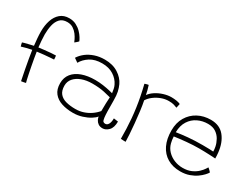

<svg xmlns="http://www.w3.org/2000/svg" viewBox="-66 -1169 2150 1666"><g transform="rotate(30 1009.0 -336.0)"><path d="M172 -1Q171.5 -4.5 165.2 -34.5Q159 -64.5 150.5 -108.8Q142 -153 133.8 -200.2Q125.5 -247.5 120 -285.5Q96.5 -281 65.8 -273.2Q35 -265.5 19.5 -260Q16.5 -268.5 14 -278.8Q11.5 -289 10.5 -296.5Q15 -298.5 29.8 -302.5Q44.5 -306.5 62.5 -310.8Q80.5 -315 95.5 -318.5Q110.5 -322 115.5 -323Q111.5 -357 108.5 -393.5Q105.5 -430 105.5 -461.5Q105.5 -523.5 122.2 -573.8Q139 -624 174 -654Q209 -684 263.5 -684Q302.5 -684 333 -668.2Q363.5 -652.5 385.2 -630Q407 -607.5 420 -586Q433 -564.5 437 -553Q434.5 -549.5 428 -543.5Q421.5 -537.5 414.8 -531.8Q408 -526 403.5 -523Q401 -529.5 391.8 -549.2Q382.5 -569 365.8 -591.5Q349 -614 324 -630.2Q299 -646.5 264.5 -646.5Q217.5 -646.5 192 -619.2Q166.5 -592 156.8 -548.5Q147 -505 147 -456Q147 -429 150 -392.2Q153 -355.5 156 -330Q173.5 -332.5 206 -336.2Q238.5 -340 271.8 -342.8Q305 -345.5 323 -345.5Q324.5 -338.5 325.5 -327.5Q326.5 -316.5 326.5 -307Q322 -307 294.2 -305Q266.5 -303 230 -299.5Q193.5 -296 161.5 -291.5Q165.5 -264 171.8 -228.8Q178 -193.5 185 -157Q192 -120.5 198.5 -88.8Q205 -57 210 -35.5Q215 -14 217 -9.5Q211 -8 202 -6Q193 -4 184.8 -2.8Q176.5 -1.5 172 -1Z M698 12Q635 12 584.2 -4.5Q533.5 -21 503.8 -58Q474 -95 474 -156Q474 -213 505.8 -252.5Q537.5 -292 594.2 -312.2Q651 -332.5 726 -332.5Q766.5 -332.5 805.2 -326.8Q844 -321 872 -314.5Q900 -308 908 -305.5Q905.5 -326 901.5 -345.5Q897.5 -365 889.5 -381Q867 -428 820 -457.8Q773 -487.5 706 -487.5Q633.5 -487.5 586 -457Q538.5 -426.5 515 -383.5L475.5 -411Q496.5 -444.5 530.5 -470.8Q564.5 -497 609.8 -512.2Q655 -527.5 709 -527.5Q789 -527.5 844.2 -492.2Q899.5 -457 923.5 -405Q936.5 -376.5 944 -343.5Q951.5 -310.5 951.5 -256.5Q951.5 -191.5 952.5 -151.5Q953.5 -111.5 956.5 -88.5Q960 -61 967.5 -53.5Q975 -46 989 -46Q1008 -46 1019.5 -66.5Q1031 -87 1031 -124.5L1075.5 -118Q1075.5 -57 1047.5 -28.5Q1019.5 0 987.5 0Q961 0 944 -12Q927 -24 918.5 -41Q910 -58 908 -72.5Q896 -55 864.2 -35.2Q832.5 -15.5 789.2 -1.8Q746 12 698 12ZM700.5 -27.5Q741.5 -27.5 779.2 -40Q817 -52.5 849 -74.5Q881 -96.5 904.5 -125Q904.5 -171 905.8 -203.2Q907 -235.5 909 -265Q891.5 -270.5 840 -281.8Q788.5 -293 719.5 -293Q660.5 -293 614.8 -276Q569 -259 543 -228.5Q517 -198 517 -157Q517 -105.5 541 -77.2Q565 -49 606.5 -38.2Q648 -27.5 700.5 -27.5Z M1170.5 -438.5Q1189.5 -466 1223 -487.5Q1256.5 -509 1296.5 -521.2Q1336.5 -533.5 1373 -533.5Q1397 -533.5 1422.2 -529.8Q1447.5 -526 1463.5 -518L1454.5 -476Q1442 -481.5 1421.8 -487.5Q1401.5 -493.5 1369 -493.5Q1333 -493.5 1296.2 -480Q1259.5 -466.5 1228.8 -443.5Q1198 -420.5 1180 -391.5Q1188.5 -350.5 1195.8 -294.2Q1203 -238 1208.5 -179.8Q1214 -121.5 1217.2 -73Q1220.5 -24.5 1220.5 1Q1213 1 1197.2 0.5Q1181.5 0 1172 -1Q1172 -52 1170 -102Q1168 -152 1163.8 -202Q1159.5 -252 1152.2 -303.2Q1145 -354.5 1134.5 -407.5Q1124 -460.5 1110 -517Q1113 -518.5 1120.2 -520.8Q1127.5 -523 1135.5 -525Q1143.5 -527 1147.5 -527Q1154 -508 1161 -481Q1168 -454 1170.5 -438.5Z M1987 -133Q1980.5 -122 1962.5 -102.2Q1944.5 -82.5 1915.8 -62.2Q1887 -42 1847.5 -27.8Q1808 -13.5 1757.5 -13.5Q1683 -13.5 1628.5 -45.8Q1574 -78 1544.8 -138.5Q1515.5 -199 1515.5 -284Q1515.5 -361.5 1549 -417.8Q1582.5 -474 1639.5 -504.5Q1696.5 -535 1767.5 -535Q1857 -535 1905.2 -475Q1953.5 -415 1963.5 -319Q1965 -305.5 1965.8 -291.2Q1966.5 -277 1966.5 -262.5Q1961 -263 1944.8 -264Q1928.5 -265 1905.2 -266Q1882 -267 1855.2 -267.8Q1828.5 -268.5 1802 -268.5Q1744.5 -268.5 1679.2 -262.5Q1614 -256.5 1559 -248.5Q1559.5 -231 1562.2 -214.8Q1565 -198.5 1568.5 -183.5Q1579 -143 1607.8 -113Q1636.5 -83 1676.5 -66.8Q1716.5 -50.5 1760.5 -50.5Q1811 -50.5 1847 -67Q1883 -83.5 1906.2 -105.8Q1929.5 -128 1941 -146Q1952.5 -164 1954 -166.5Q1957 -164 1962 -159.8Q1967 -155.5 1972.2 -150.5Q1977.5 -145.5 1981.5 -141Q1985.5 -136.5 1987 -133ZM1556 -289Q1605 -297 1669.5 -303Q1734 -309 1815.5 -309Q1857 -309 1883.8 -308Q1910.5 -307 1921.5 -306Q1921.5 -328.5 1916.5 -353Q1910 -385 1892.5 -417Q1875 -449 1843.8 -470.5Q1812.5 -492 1763.5 -492Q1709 -492 1662.2 -469.5Q1615.5 -447 1586.5 -402Q1557.5 -357 1556 -289Z"/></g></svg>

Font: Grandstander Thin Thin
Style: Regular
Weight: 250
Version: Version 1.200